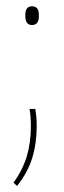

<svg xmlns="http://www.w3.org/2000/svg" viewBox="-20 -466 207 625"><path d="M95 -111.5Q96 -104.5 97.8 -89.2Q99.5 -74 99.5 -56Q99.5 0 85.2 47.2Q71 94.5 35.5 139.5L24 128.5Q54 87 67.2 42.8Q80.5 -1.5 80.5 -55.5Q80.5 -70 79.5 -84.2Q78.5 -98.5 76 -111.5ZM84 -384.5Q73.5 -384.5 68 -391.8Q62.5 -399 62.5 -413V-418Q62.5 -432 68 -438.8Q73.5 -445.5 84 -445.5Q95.5 -445.5 101 -438.8Q106.5 -432 106.5 -418V-413Q106.5 -399 101 -391.8Q95.5 -384.5 84 -384.5Z"/></svg>

Font: Anek Bangla Medium Thin
Style: Regular
Weight: 250
Version: Version 1.003